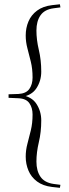

<svg xmlns="http://www.w3.org/2000/svg" viewBox="-20 -754 324 896"><path d="M20 -297.5V-314L66 -315.5Q102 -317.5 117 -339Q132 -360.5 132 -392Q132 -433 123.8 -466.2Q115.5 -499.5 107.8 -529Q100 -558.5 100 -588.5Q100 -623.5 112.8 -653.8Q125.5 -684 153 -704.5Q180.5 -725 223 -730L259.5 -734L262 -719.5L231 -715.5Q188 -710 169 -682.5Q150 -655 150 -611.5Q150 -568.5 161.2 -521.2Q172.5 -474 172.5 -419.5Q172.5 -377 150.2 -342.5Q128 -308 77 -300.5V-311Q128 -303.5 150.2 -269Q172.5 -234.5 172.5 -192Q172.5 -137.5 161.2 -90.2Q150 -43 150 0Q150 43.5 169 71Q188 98.5 231 104.5L262 108.5L259.5 122.5L223 118.5Q180.5 113.5 153 93Q125.5 72.5 112.8 42Q100 11.5 100 -23Q100 -53 107.8 -82.5Q115.5 -112 123.8 -145.5Q132 -179 132 -219.5Q132 -251 117 -272.5Q102 -294 66 -295.5Z"/></svg>

Font: Newsreader 60pt Light
Style: Regular
Weight: 300
Designer: Hugues Gentile
Foundry: Production Type
Version: Version 1.003